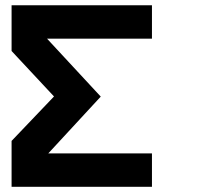

<svg xmlns="http://www.w3.org/2000/svg" viewBox="-20 -716 796 736"><path d="M562.5 0V-127.9H165L366.2 -345.7L160.2 -567.9H562.5V-695.8H24.4V-520.5L187 -346.2L24.4 -175.8V0Z"/></svg>

Font: Tuffy
Style: Bold
Weight: 700
Designer: Thatcher Ulrich, Karoly Barta, Michael Everson
Version: Version 001.270